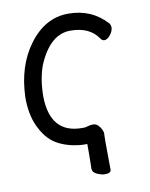

<svg xmlns="http://www.w3.org/2000/svg" viewBox="-83 -777 666 853"><g transform="rotate(-10 250.0 -350.5)"><path d="M266 -205Q273 -205 283.5 -208.5Q294 -212 307 -212Q320 -212 329.5 -202.5Q339 -193 344 -182Q349 -171 349 -165.5Q349 -160 348.5 -155.5Q348 -151 348 -125.5Q348 -100 349 -1Q349 15 322 15Q306 15 286 6Q266 -3 266 -19L267 -81V-131H249Q188 -134 139.5 -158.5Q91 -183 62 -241Q35 -291 32 -366V-386Q37 -523 105 -616Q178 -716 284 -716Q390 -716 458 -640Q463 -632 463 -623Q463 -607 449.5 -589.5Q436 -572 422 -572Q412 -572 405 -583Q366 -640 280 -640Q188 -640 134 -512Q111 -451 111 -369Q115 -207 253 -205Z"/></g></svg>

Font: Moon Stars Kai HW
Style: Bold
Weight: 700
Designer: GuiWonder
Version: Version 1.101